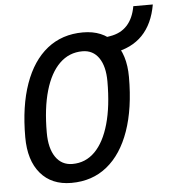

<svg xmlns="http://www.w3.org/2000/svg" viewBox="-56 -858 824 919"><g transform="rotate(-5 356.0 -398.5)"><path d="M250.5 9.8Q155.3 9.8 102.1 -53Q48.8 -115.7 48.8 -227.5Q48.8 -377 86.7 -483.4Q124.5 -589.8 195.8 -646.5Q267.1 -703.1 367.2 -703.1Q461.9 -703.1 515.1 -641.8Q568.4 -580.6 568.4 -471.2Q568.4 -320.3 530.5 -212.6Q492.7 -105 421.6 -47.6Q350.6 9.8 250.5 9.8ZM263.2 -80.1Q326.2 -80.1 371.1 -125.2Q416 -170.4 439.9 -255.1Q463.9 -339.8 463.9 -459Q463.9 -531.7 435.8 -572.5Q407.7 -613.3 356.9 -613.3Q293 -613.3 247.3 -568.8Q201.7 -524.4 177.5 -440.9Q153.3 -357.4 153.3 -239.7Q153.3 -164.6 182.4 -122.3Q211.4 -80.1 263.2 -80.1ZM475.6 -588.4 465.3 -668.9 495.1 -673.8Q546.9 -682.1 577.6 -715.6Q608.4 -749 618.7 -807.1H712.4Q696.3 -714.4 644.5 -660.9Q592.8 -607.4 505.4 -593.3Z"/></g></svg>

Font: Cascadia Code
Style: Italic
Weight: 400
Italic angle: -10°
Designer: Aaron Bell
Foundry: Saja Typeworks
Version: Version 2407.024